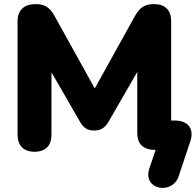

<svg xmlns="http://www.w3.org/2000/svg" viewBox="-20 -734 960 940"><path d="M911 -40C933 -103 902 -144 834 -144H818V-630C818 -684 788 -714 735 -714C688 -714 664 -697 641 -656L444 -301L247 -656C224 -697 200 -714 154 -714C98 -714 66 -684 66 -630V-75C66 -21 96 9 149 9C203 9 232 -21 232 -75V-380L371 -139C388 -109 407 -95 441 -95C475 -95 494 -109 512 -139L652 -382V-85C652 -25 684 0 742 0L711 91C677 197 823 220 854 131Z"/></svg>

Font: Nunito Black
Style: Regular
Weight: 900
Designer: Vernon Adams
Foundry: Vernon Adams
Version: Version 3.602